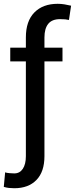

<svg xmlns="http://www.w3.org/2000/svg" viewBox="-20 -780 395 1013"><path d="M309.7 -528.4V-456H214.5V44Q214.5 126.1 172.2 169.6Q130 213.1 55.4 213.1Q40.5 213.1 27.2 211.6Q13.8 210.2 0 206L7.1 129.3Q14.6 132.5 31.8 133.7Q49 134.9 55.4 134.9Q84.2 134.9 100.3 110.8Q116.5 86.6 116.5 44V-456H34.1V-528.4H116.5V-582.4Q116.5 -668.7 161.4 -714.3Q206.3 -759.9 284.1 -759.9Q302.2 -759.9 319.6 -757.1Q337 -754.3 355.1 -750L343.8 -674.7Q326.7 -679 296.9 -679Q254.3 -679 234.4 -654.1Q214.5 -629.3 214.5 -582.4V-528.4Z"/></svg>

Font: Inter UI
Style: Regular
Weight: 400
Designer: Rasmus Andersson
Foundry: rsms
Version: Version 2.2